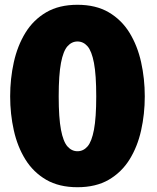

<svg xmlns="http://www.w3.org/2000/svg" viewBox="-20 -770 656 803"><path d="M304 13Q227 13 173.2 -18.2Q119.5 -49.5 86.2 -103Q53 -156.5 37.8 -224.8Q22.5 -293 22.5 -367Q22.5 -441 37.8 -509.8Q53 -578.5 86.2 -632.8Q119.5 -687 173.2 -718.5Q227 -750 304 -750Q381 -750 434.8 -718.5Q488.5 -687 521.8 -632.8Q555 -578.5 570.2 -509.8Q585.5 -441 585.5 -367Q585.5 -293 570.2 -224.8Q555 -156.5 521.8 -103Q488.5 -49.5 434.8 -18.2Q381 13 304 13ZM304 -137.5Q328.5 -137.5 346 -157.5Q363.5 -177.5 373 -227.5Q382.5 -277.5 382.5 -367Q382.5 -457 373 -506.8Q363.5 -556.5 346 -576.5Q328.5 -596.5 304 -596.5Q280 -596.5 262.2 -576.5Q244.5 -556.5 235 -506.8Q225.5 -457 225.5 -367Q225.5 -277 235 -227.2Q244.5 -177.5 262.2 -157.5Q280 -137.5 304 -137.5Z"/></svg>

Font: Epilogue Black
Style: Regular
Weight: 900
Designer: Tyler Finck
Foundry: Etcetera Type Co
Version: Version 2.111; ttfautohint (v1.8.3)